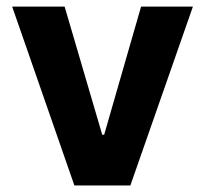

<svg xmlns="http://www.w3.org/2000/svg" viewBox="-20 -566 626 586"><path d="M568.8 -545.9 377.9 0H207L17.1 -545.9H177.2L292 -154.8H297.9L410.6 -545.9Z"/></svg>

Font: Konkhmer Sleokchher
Style: Regular
Weight: 400
Designer: Suon May Sophanith
Version: Version 1.000; ttfautohint (v1.8.4.7-5d5b);gftools[0.9.23]